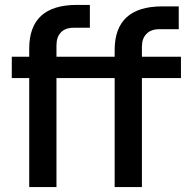

<svg xmlns="http://www.w3.org/2000/svg" viewBox="-20 -762 767 782"><path d="M99 0V-444H28V-531H99V-564Q99 -742 293 -742H346V-649H280Q246 -649 228 -630Q210 -611 210 -578V-531H447V-558Q447 -736 641 -736H708V-643H628Q595 -643 576.5 -624Q558 -605 558 -572V-531H717V-444H558V0H447V-444H210V0Z"/></svg>

Font: Cazoo Sans Medium
Style: Regular
Weight: 500
Designer: Jonathan Barnbrook, Julián Moncada
Foundry: Barnbrook Fonts
Version: Version 2.000;Glyphs 3.3 (3337)